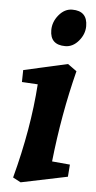

<svg xmlns="http://www.w3.org/2000/svg" viewBox="-54 -780 416 831"><g transform="rotate(5 153.5 -364.0)"><path d="M228 -510 267 -482Q218 -289 196 -84L274 -77L270 -24L68 18L34 0Q92 -217 105 -411L36 -415L37 -467ZM226 -746Q292 -746 292 -680Q292 -645 267 -615.5Q242 -586 209 -586Q143 -586 143 -650Q143 -686 168 -716Q193 -746 226 -746Z"/></g></svg>

Font: Andada
Style: Bold Italic
Weight: 700
Italic angle: -8.29999°
Designer: Carolina Giovagnoli
Foundry: Carolina Giovagnoli
Version: Version 1.003